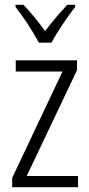

<svg xmlns="http://www.w3.org/2000/svg" viewBox="-20 -851 375 805"><path d="M143 -672H196C219 -717 263 -780 295 -822V-831H262C227 -793 200 -761 169 -721C141 -759 107 -802 78 -831H45V-822C76 -783 119 -718 143 -672ZM307 -66V-113H92L303 -557V-598H46V-551H242L31 -105V-66Z"/></svg>

Font: Noto Sans Malayalam UI Condensed Light
Style: Regular
Weight: 300
Width: 3
Designer: Jelle Bosma - Monotype Design Team
Foundry: Monotype Imaging Inc.
Version: Version 2.104